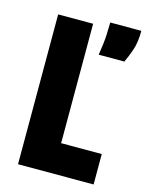

<svg xmlns="http://www.w3.org/2000/svg" viewBox="-106 -750 626 817"><g transform="rotate(15 207.0 -342.0)"><path d="M54 0V-660H208V-134H387V0ZM265 -539Q274 -595 275.5 -630Q277 -665 277 -684H414Q414 -634 402.5 -600Q391 -566 378 -539Z"/></g></svg>

Font: Bricolage Grotesque 12pt Condensed ExtraBold
Style: Regular
Weight: 800
Width: 3
Designer: Mathieu Triay
Foundry: Atelier Triay
Version: Version 1.001; ttfautohint (v1.8.4.7-5d5b);gftools[0.9.33.de